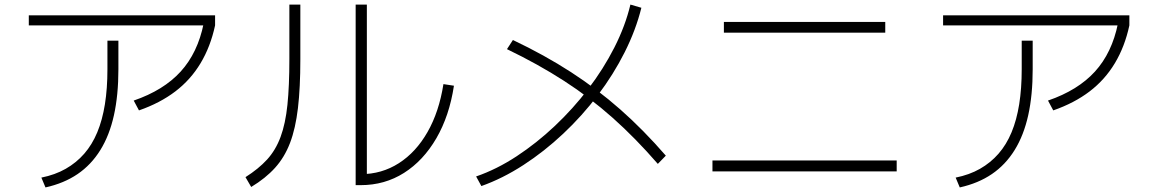

<svg xmlns="http://www.w3.org/2000/svg" viewBox="-20 -783 5040 840"><path d="M161 -6Q221 -18 267.5 -44.5Q314 -71 348.5 -110.5Q383 -150 405.5 -204Q428 -258 439 -327Q450 -396 450 -480V-605H498V-480Q498 -367 478.5 -279Q459 -191 419 -126.5Q379 -62 319.5 -21.5Q260 19 179 37ZM106 -672V-716H921V-672ZM565 -343Q696 -388 770.5 -470Q845 -552 871 -680L921 -672Q901 -579 857.5 -506.5Q814 -434 747 -383Q680 -332 588 -300Z M1536 27V-763H1585V4L1558 -21Q1650 -21 1725 -69Q1800 -117 1850.5 -205.5Q1901 -294 1920 -415L1966 -408Q1946 -276 1889 -178Q1832 -80 1747.5 -26.5Q1663 27 1558 27ZM1054 -8Q1111 -44 1148.5 -85Q1186 -126 1207.5 -184Q1229 -242 1237.5 -324.5Q1246 -407 1246 -525V-763H1294V-523Q1294 -399 1283.5 -310Q1273 -221 1249 -158Q1225 -95 1183.5 -49Q1142 -3 1079 35Z M2063 -11Q2153 -42 2240.5 -99.5Q2328 -157 2407.5 -232Q2487 -307 2553.5 -394Q2620 -481 2668 -575.5Q2716 -670 2738 -763L2786 -749Q2762 -652 2713 -554.5Q2664 -457 2595.5 -366.5Q2527 -276 2444 -198Q2361 -120 2270 -61Q2179 -2 2086 31ZM2858 -66Q2760 -179 2660.5 -267.5Q2561 -356 2448 -429Q2335 -502 2198 -568L2224 -608Q2363 -542 2478 -467.5Q2593 -393 2694 -304Q2795 -215 2893 -102Z M3097 -33V-81H3903V-33ZM3147 -640V-687H3853V-640Z M4161 -6Q4221 -18 4267.5 -44.5Q4314 -71 4348.5 -110.5Q4383 -150 4405.5 -204Q4428 -258 4439 -327Q4450 -396 4450 -480V-605H4498V-480Q4498 -367 4478.5 -279Q4459 -191 4419 -126.5Q4379 -62 4319.5 -21.5Q4260 19 4179 37ZM4106 -672V-716H4921V-672ZM4565 -343Q4696 -388 4770.5 -470Q4845 -552 4871 -680L4921 -672Q4901 -579 4857.5 -506.5Q4814 -434 4747 -383Q4680 -332 4588 -300Z"/></svg>

Font: M PLUS 2 Light
Style: Regular
Weight: 300
Designer: Coji Morishita
Foundry: UNDERFOREST DESIGN
Version: Version 1.001